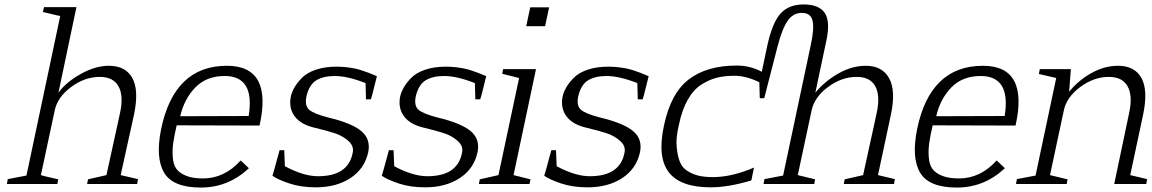

<svg xmlns="http://www.w3.org/2000/svg" viewBox="-20 -828 5182 864"><path d="M523 -40 601 -22 597 0H372L376 -21L459 -40L520 -319Q537 -396 513.5 -439Q490 -482 429 -482Q361 -482 299.5 -436Q238 -390 226 -330L164 -40Q176 -36 203 -30Q230 -24 242 -21L238 0H11L15 -22L99 -38L251 -756Q239 -758 211.5 -765Q184 -772 173 -774L178 -796H324L243 -411Q277 -458 343 -495Q409 -532 470 -532Q545 -532 575.5 -477Q606 -422 583 -312Z M791 -305 1099 -306Q1128 -486 991 -486Q909 -486 859 -434.5Q809 -383 791 -305ZM893 -25Q990 -25 1063 -106L1100 -71Q1007 16 884 16Q758 16 718.5 -51Q679 -118 705 -247Q764 -532 1001 -532Q1208 -532 1148 -263L775 -264Q764 -216 759.5 -184.5Q755 -153 757.5 -120Q760 -87 774 -68Q788 -49 817.5 -37Q847 -25 893 -25Z M1627 -381 1625 -454Q1544 -486 1486 -486Q1436 -486 1404 -467Q1372 -448 1359 -395Q1350 -351 1372.5 -333Q1395 -315 1458 -299Q1563 -274 1606 -238Q1649 -202 1637 -143Q1621 -69 1557.5 -27Q1494 15 1401 15Q1335 15 1283.5 -2Q1232 -19 1206 -37Q1208 -41 1238 -152H1259L1262 -80Q1346 -35 1411 -35Q1547 -35 1567 -140Q1574 -169 1549.5 -192Q1525 -215 1490.5 -227Q1456 -239 1401 -252Q1335 -266 1306.5 -304Q1278 -342 1289 -395Q1294 -415 1305 -434.5Q1316 -454 1338 -477Q1360 -500 1400.5 -514Q1441 -528 1494 -528Q1517 -528 1539 -525.5Q1561 -523 1577.5 -519.5Q1594 -516 1611.5 -510Q1629 -504 1638.5 -500.5Q1648 -497 1661 -491.5Q1674 -486 1676 -485Q1671 -467 1663 -433Q1655 -399 1649 -381Z M2119 -381 2117 -454Q2036 -486 1978 -486Q1928 -486 1896 -467Q1864 -448 1851 -395Q1842 -351 1864.5 -333Q1887 -315 1950 -299Q2055 -274 2098 -238Q2141 -202 2129 -143Q2113 -69 2049.5 -27Q1986 15 1893 15Q1827 15 1775.5 -2Q1724 -19 1698 -37Q1700 -41 1730 -152H1751L1754 -80Q1838 -35 1903 -35Q2039 -35 2059 -140Q2066 -169 2041.5 -192Q2017 -215 1982.5 -227Q1948 -239 1893 -252Q1827 -266 1798.5 -304Q1770 -342 1781 -395Q1786 -415 1797 -434.5Q1808 -454 1830 -477Q1852 -500 1892.5 -514Q1933 -528 1986 -528Q2009 -528 2031 -525.5Q2053 -523 2069.5 -519.5Q2086 -516 2103.5 -510Q2121 -504 2130.5 -500.5Q2140 -497 2153 -491.5Q2166 -486 2168 -485Q2163 -467 2155 -433Q2147 -399 2141 -381Z M2433 -710H2348L2366 -795H2451ZM2316 -477 2240 -496 2244 -517H2392L2291 -40L2367 -21L2363 0H2135L2139 -21L2223 -40Z M2850 -381 2848 -454Q2767 -486 2709 -486Q2659 -486 2627 -467Q2595 -448 2582 -395Q2573 -351 2595.5 -333Q2618 -315 2681 -299Q2786 -274 2829 -238Q2872 -202 2860 -143Q2844 -69 2780.5 -27Q2717 15 2624 15Q2558 15 2506.5 -2Q2455 -19 2429 -37Q2431 -41 2461 -152H2482L2485 -80Q2569 -35 2634 -35Q2770 -35 2790 -140Q2797 -169 2772.5 -192Q2748 -215 2713.5 -227Q2679 -239 2624 -252Q2558 -266 2529.5 -304Q2501 -342 2512 -395Q2517 -415 2528 -434.5Q2539 -454 2561 -477Q2583 -500 2623.5 -514Q2664 -528 2717 -528Q2740 -528 2762 -525.5Q2784 -523 2800.5 -519.5Q2817 -516 2834.5 -510Q2852 -504 2861.5 -500.5Q2871 -497 2884 -491.5Q2897 -486 2899 -485Q2894 -467 2886 -433Q2878 -399 2872 -381Z M3188 -31Q3273 -31 3373 -74L3361 -16Q3257 15 3178 15Q3042 15 2989.5 -53Q2937 -121 2968 -264Q2999 -410 3080.5 -471.5Q3162 -533 3295 -533Q3356 -533 3408 -505L3433 -623Q3455 -725 3492 -766.5Q3529 -808 3596 -808Q3665 -808 3691 -770.5Q3717 -733 3699 -647L3649 -411Q3692 -463 3753 -497.5Q3814 -532 3876 -532Q3950 -532 3981 -476Q4012 -420 3989 -312L3931 -40L4007 -22L4003 0H3777L3781 -21L3864 -40L3925 -319Q3942 -397 3919 -439.5Q3896 -482 3835 -482Q3767 -482 3705.5 -436Q3644 -390 3632 -330L3570 -40L3648 -21L3644 0H3416L3420 -22L3504 -38L3628 -623Q3645 -700 3636.5 -735Q3628 -770 3588 -770Q3550 -770 3525.5 -736Q3501 -702 3480 -623L3419 -386H3399L3397 -458Q3337 -487 3285 -487Q3241 -487 3206.5 -478.5Q3172 -470 3136.5 -447.5Q3101 -425 3075 -379.5Q3049 -334 3035 -266Q3021 -208 3025 -167Q3029 -126 3039.5 -99.5Q3050 -73 3074.5 -58Q3099 -43 3125.5 -37Q3152 -31 3188 -31Z M4193 -305 4501 -306Q4530 -486 4393 -486Q4311 -486 4261 -434.5Q4211 -383 4193 -305ZM4295 -25Q4392 -25 4465 -106L4502 -71Q4409 16 4286 16Q4160 16 4120.5 -51Q4081 -118 4107 -247Q4166 -532 4403 -532Q4610 -532 4550 -263L4177 -264Q4166 -216 4161.5 -184.5Q4157 -153 4159.5 -120Q4162 -87 4176 -68Q4190 -49 4219.5 -37Q4249 -25 4295 -25Z M5066 -40 5142 -22 5138 0H4994L5061 -319Q5078 -396 5054.5 -439Q5031 -482 4970 -482Q4902 -482 4840.5 -436Q4779 -390 4767 -330L4705 -40L4784 -21L4780 0H4552L4556 -22L4640 -38L4733 -477Q4724 -479 4696.5 -485.5Q4669 -492 4655 -495L4659 -517H4799L4791 -415Q4832 -466 4891 -499Q4950 -532 5011 -532Q5086 -532 5116.5 -477Q5147 -422 5124 -312Z"/></svg>

Font: Afta serif
Style: Italic
Weight: 400
Italic angle: -12°
Designer: parq.ink
Foundry: Oriol Esparraguera Font
Version: Version 1.000